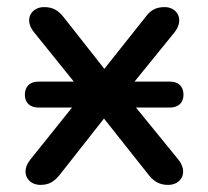

<svg xmlns="http://www.w3.org/2000/svg" viewBox="-20 -515 586 541"><path d="M94 6C119 6 133 -4 148 -22L273 -181L399 -22C414 -3 430 6 454 6C490 6 512 -29 482 -66L363 -212H459C483 -212 497 -226 497 -248C497 -272 483 -285 459 -285H359L471 -423C501 -460 479 -495 444 -495C419 -495 404 -486 390 -467L274 -321L159 -467C144 -486 129 -495 104 -495C69 -495 46 -461 76 -424L188 -285H88C64 -285 50 -271 50 -248C50 -226 64 -212 88 -212H183L66 -66C36 -29 58 6 94 6Z"/></svg>

Font: Nunito SemiBold
Style: Regular
Weight: 600
Designer: Vernon Adams
Foundry: Vernon Adams
Version: Version 3.602